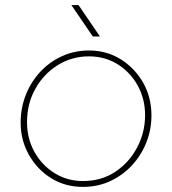

<svg xmlns="http://www.w3.org/2000/svg" viewBox="-20 -720 676 753"><path d="M305 13Q236 13 181 -21Q126 -55 93.5 -112.5Q61 -170 61 -239Q61 -297 81.5 -348.5Q102 -400 138.5 -439Q175 -478 224 -500Q273 -522 329 -522Q398 -522 453.5 -487.5Q509 -453 541.5 -395.5Q574 -338 574 -267Q574 -212 554 -161.5Q534 -111 498 -72Q462 -33 413 -10Q364 13 305 13ZM305 -10Q378 -10 432.5 -46.5Q487 -83 518 -142Q549 -201 549 -268Q549 -333 519.5 -385.5Q490 -438 440.5 -468.5Q391 -499 329 -499Q262 -499 206.5 -464.5Q151 -430 118.5 -371.5Q86 -313 86 -241Q86 -177 115 -124.5Q144 -72 194 -41Q244 -10 305 -10ZM344 -577 260 -700H288L372 -577Z"/></svg>

Font: MuseoModerno Thin
Style: Italic
Weight: 100
Italic angle: -9°
Designer: Pablo Cosgaya, Héctor Gatti, Marcela Romero, and the Authors of The MuseoModerno Project.
Foundry: Omnibus-Type Team
Version: Version 1.003